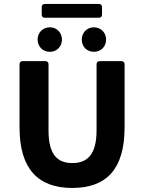

<svg xmlns="http://www.w3.org/2000/svg" viewBox="-20 -932 723 964"><path d="M189.5 -896.5V-858.4C189.5 -848.6 195.3 -842.8 205.1 -842.8H476.6C486.3 -842.8 492.2 -848.6 492.2 -858.4V-896.5C492.2 -906.2 486.3 -912.1 476.6 -912.1H205.1C195.3 -912.1 189.5 -906.2 189.5 -896.5ZM168.9 -733.4C168.9 -698.2 194.3 -671.9 230.5 -671.9C265.6 -671.9 291 -698.2 291 -733.4C291 -767.6 265.6 -794.9 230.5 -794.9C194.3 -794.9 168.9 -767.6 168.9 -733.4ZM390.6 -733.4C390.6 -698.2 416 -671.9 451.2 -671.9C487.3 -671.9 512.7 -698.2 512.7 -733.4C512.7 -767.6 487.3 -794.9 451.2 -794.9C416 -794.9 390.6 -767.6 390.6 -733.4ZM78.1 -292C78.1 -82 172.9 11.7 342.8 11.7C513.7 11.7 605.5 -82 605.5 -292V-609.4C605.5 -619.1 599.6 -625 589.8 -625H480.5C470.7 -625 464.8 -619.1 464.8 -609.4V-277.3C464.8 -156.2 418.9 -113.3 342.8 -113.3C267.6 -113.3 223.6 -156.2 223.6 -277.3V-609.4C223.6 -619.1 217.8 -625 208 -625H93.8C84 -625 78.1 -619.1 78.1 -609.4Z"/></svg>

Font: Ed Sans Neue
Style: Bold
Weight: 700
Designer: Stephen Hutchings
Version: Version 1.004;PS 001.004;hotconv 1.0.88;makeotf.lib2.5.64775